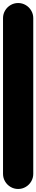

<svg xmlns="http://www.w3.org/2000/svg" viewBox="-20 -1250 240 1270"><path d="M0 -100H200V-1130H0ZM100 -200Q73 -200 50 -186.5Q27 -173 13.5 -150Q0 -127 0 -100Q0 -73 13.5 -50Q27 -27 50 -13.5Q73 0 100 0Q127 0 150 -13.5Q173 -27 186.5 -50Q200 -73 200 -100Q200 -127 186.5 -150Q173 -173 150 -186.5Q127 -200 100 -200ZM100 -1230Q73 -1230 50 -1216.5Q27 -1203 13.5 -1180Q0 -1157 0 -1130Q0 -1103 13.5 -1080Q27 -1057 50 -1043.5Q73 -1030 100 -1030Q127 -1030 150 -1043.5Q173 -1057 186.5 -1080Q200 -1103 200 -1130Q200 -1157 186.5 -1180Q173 -1203 150 -1216.5Q127 -1230 100 -1230Z"/></svg>

Font: Wavefont ExtraBold
Style: Regular
Weight: 800
Monospace: yes
Version: Version 3.005;gftools[0.9.33]